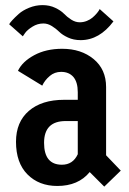

<svg xmlns="http://www.w3.org/2000/svg" viewBox="-20 -698 490 732"><path d="M287.5 -545Q260.5 -545 239 -555Q217.5 -565 205.8 -576.8Q194 -588.5 178 -598.5Q162 -608.5 145.5 -608.5Q123 -608.5 103.5 -596.2Q84 -584 75.5 -572L67 -559.5L15 -605.5Q17 -610 26.2 -620.2Q35.5 -630.5 51 -644.5Q66.5 -658.5 91.2 -668.5Q116 -678.5 142 -678.5Q169 -678.5 190.5 -668.2Q212 -658 223.8 -645.8Q235.5 -633.5 251.5 -623.2Q267.5 -613 284 -613Q298 -613 311 -618.2Q324 -623.5 332.5 -630.8Q341 -638 347.5 -645.5Q354 -653 357 -658L360 -663.5L412.5 -616.5Q359 -545 287.5 -545ZM377.5 13.5 322 -42Q278.5 11 198.5 11Q128.5 11 84.8 -33Q41 -77 41 -157.5Q41 -233 90 -275.2Q139 -317.5 224.5 -317.5H276.5V-346.5Q276.5 -385 259.8 -404.5Q243 -424 213 -424Q188 -424 169.5 -408.2Q151 -392.5 141 -371.5L48.5 -428Q65 -463 110.2 -487.5Q155.5 -512 217 -512Q289.5 -512 337 -472.8Q384.5 -433.5 384.5 -366V-106L440.5 -47.5ZM216 -70Q258 -70 276.5 -110V-236.5H230.5Q148 -236.5 148 -153.5Q148 -70 216 -70Z"/></svg>

Font: League Mono Condensed Medium
Style: Regular
Weight: 500
Width: 1
Designer: Tyler Finck
Foundry: The League of Moveable Type / Tyler Finck
Version: Version 2.210